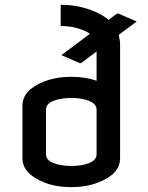

<svg xmlns="http://www.w3.org/2000/svg" viewBox="-20 -767 616 797"><path d="M170.9 -127Q170.9 -102.5 201.4 -90.3Q231.9 -78.1 275.9 -78.1Q320.3 -78.1 350.6 -90.3Q380.9 -102.5 380.9 -127V-311.5Q380.9 -335.9 350.3 -348.1Q319.8 -360.4 275.9 -360.4Q231.9 -360.4 201.4 -348.1Q170.9 -335.9 170.9 -311.5ZM73.2 -109.9V-328.6Q73.2 -394 164.6 -429.2Q213.9 -448.2 275.9 -448.2Q335 -448.2 380.9 -431.6V-553.2L316.4 -504.9H311.5L234.9 -538.1L353.5 -627Q340.8 -635.7 321.8 -643.1Q279.8 -659.2 231.9 -659.2V-747.1Q304.7 -747.1 367.7 -721.2Q405.8 -705.6 430.7 -684.6L465.8 -710.9H470.7L547.4 -677.7L473.1 -622.6Q478.5 -594.2 478.5 -585.9V-109.9Q478.5 -44.4 387.2 -9.3Q337.9 9.8 275.9 9.8Q212.4 9.8 164.6 -9.3Q73.2 -45.4 73.2 -109.9Z"/></svg>

Font: Nova Flat
Style: Book
Weight: 400
Version: Version 2.000